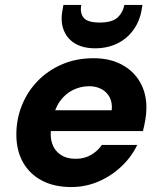

<svg xmlns="http://www.w3.org/2000/svg" viewBox="-20 -743 648 775"><path d="M267 12Q199 12 149.5 -14Q100 -40 73 -87.5Q46 -135 46 -200Q46 -262 68.5 -318Q91 -374 132.5 -416.5Q174 -459 231 -483.5Q288 -508 358 -508Q423 -508 471 -482.5Q519 -457 545 -412Q571 -367 571 -309Q571 -284 566.5 -258.5Q562 -233 557 -214H146L161 -298H431Q434 -329 422.5 -350.5Q411 -372 389.5 -383.5Q368 -395 340 -395Q306 -395 275 -380Q244 -365 222 -334.5Q200 -304 192 -257L187 -228Q181 -192 190.5 -163.5Q200 -135 224.5 -118.5Q249 -102 285 -102Q321 -102 348 -118Q375 -134 391 -158H534Q511 -110 470.5 -71.5Q430 -33 378 -10.5Q326 12 267 12ZM364 -548Q316 -548 283.5 -567Q251 -586 237 -622Q223 -658 233 -706L236 -723H308Q302 -690 318 -671Q334 -652 382 -652Q431 -652 453 -671Q475 -690 482 -723H555L552 -705Q544 -657 518 -621.5Q492 -586 452.5 -567Q413 -548 364 -548Z"/></svg>

Font: DM Sans 24pt ExtraBold
Style: Italic
Weight: 800
Italic angle: -10°
Designer: Colophon Foundry, Jonny Pinhorn
Foundry: Colophon Foundry
Version: Version 4.004;gftools[0.9.30]